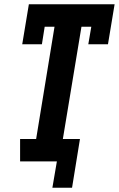

<svg xmlns="http://www.w3.org/2000/svg" viewBox="-20 -755 556 898"><path d="M225 123 246 0H74V-105H149L235 -630H189L176 -548H84L115 -735H516L485 -548H393L407 -630H361L274 -105H354L317 123Z"/></svg>

Font: Iosevka Slab Extrabold Oblique
Style: Regular
Weight: 800
Italic angle: -9°
Monospace: yes
Designer: Belleve Invis
Foundry: Belleve Invis
Version: Version 11.1.1; ttfautohint (v1.8.3)